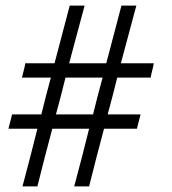

<svg xmlns="http://www.w3.org/2000/svg" viewBox="-20 -663 611 683"><path d="M213 -387H345Q336 -354 327.5 -321.5Q319 -289 311 -256H179Q188 -289 196.5 -321.5Q205 -354 213 -387ZM244 0H297Q310 -52 323 -102.5Q336 -153 350 -205H467L480 -256H363Q372 -289 380.5 -321.5Q389 -354 397 -387H516Q518 -400 521.5 -412.5Q525 -425 527 -438H410Q424 -490 437.5 -540.5Q451 -591 465 -643H412Q398 -591 385 -540.5Q372 -490 358 -438H226Q240 -490 253.5 -540.5Q267 -591 281 -643H228Q214 -591 201 -540.5Q188 -490 174 -438H70Q68 -425 64.5 -412.5Q61 -400 58 -387H161Q152 -354 143.5 -321.5Q135 -289 127 -256H23L10 -205H113Q100 -153 87 -102.5Q74 -52 60 0H113Q126 -52 139 -102.5Q152 -153 166 -205H297Q284 -153 271 -102.5Q258 -52 244 0Z"/></svg>

Font: Josefin Slab Thin Medium
Style: Italic
Weight: 500
Italic angle: -12°
Version: Version 2.000